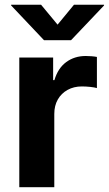

<svg xmlns="http://www.w3.org/2000/svg" viewBox="-20 -781 454 801"><path d="M60.5 0V-541H201.7V-446.8H207Q221.7 -496.6 256.3 -522Q291 -547.4 337.4 -547.4Q349.1 -547.4 361.8 -546.4Q374.5 -545.4 384.3 -543.5V-413.6Q374.5 -416.5 356.2 -418.5Q337.9 -420.4 321.3 -420.4Q288.1 -420.4 262 -406Q235.8 -391.6 221.2 -366Q206.5 -340.3 206.5 -305.7V0ZM151.4 -761.2 220.2 -678.2 288.6 -761.2H414.1V-758.3L276.4 -613.3H163.6L26.4 -758.3V-761.2Z"/></svg>

Font: Inter 17pt
Style: Bold
Weight: 700
Version: Version 4.001;git-66647c0bb